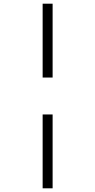

<svg xmlns="http://www.w3.org/2000/svg" viewBox="-20 -780 517 1040"><path d="M211 -360V-760H265V-360ZM211 240V-160H265V240Z"/></svg>

Font: Noto Serif Condensed
Style: Regular
Weight: 400
Width: 3
Designer: Monotype Design Team
Foundry: Monotype Imaging Inc.
Version: Version 2.013; ttfautohint (v1.8.4.7-5d5b)